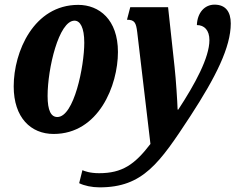

<svg xmlns="http://www.w3.org/2000/svg" viewBox="-20 -567 1014 827"><path d="M409 240C596 240 667 136 800 -67C910 -236 974 -364 974 -466C974 -516 952 -547 904 -547C861 -547 830 -512 828 -459C860 -459 882 -437 882 -394C882 -319 820 -205 748 -95H745C744 -128 738 -224 732 -278L704 -536H541L527 -482C560 -482 566 -469 571 -429L628 53C560 142 506 179 407 179C367 179 344 170 335 166L321 222C343 233 376 240 409 240ZM211 10C405 10 488 -199 488 -343C488 -483 407 -546 317 -546C126 -546 39 -345 39 -195C39 -60 113 10 211 10ZM227 -63C200 -63 185 -90 185 -154C185 -271 233 -478 301 -478C325 -478 343 -449 343 -383C343 -282 299 -63 227 -63Z"/></svg>

Font: Noto Serif Condensed Extra
Style: Italic
Weight: 800
Width: 3
Italic angle: -12°
Designer: Monotype Design Team
Foundry: Monotype Imaging Inc.
Version: Version 1.901